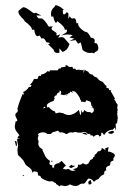

<svg xmlns="http://www.w3.org/2000/svg" viewBox="-20 -690 484 715"><path d="M202.6 4.4 189 -4.9Q188 -9.3 186 -9.3L184.1 -8.8Q179.2 -15.1 170.9 -15.1L164.1 -14.2Q146 -18.1 133.3 -27.8Q130.9 -36.1 125 -36.1L122.6 -35.6L119.6 -49.3L108.9 -51.8Q103 -51.8 100.6 -46.4Q99.6 -55.2 95.9 -59.6Q92.3 -64 87.6 -67.1Q83 -70.3 78.6 -73.7Q74.2 -77.1 71.8 -83.5Q69.3 -89.8 65.2 -94.7Q61 -99.6 56.9 -103.5Q52.7 -107.4 49.6 -110.4Q46.4 -113.3 46.4 -115.2L44.9 -133.3L47.4 -147.9L43.5 -169.4L44.9 -172.4L56.2 -173.3L44.9 -174.8Q48.3 -185.5 52.7 -185.5Q50.3 -189.9 47.4 -193.1Q44.4 -196.3 41.7 -200Q39.1 -203.6 37.1 -208.5Q35.2 -213.4 35.2 -220.7L38.1 -237.8Q44.4 -237.8 44.4 -241.7Q44.4 -244.6 40.8 -250.7Q37.1 -256.8 37.1 -261.2Q37.1 -267.1 41.7 -270.3Q46.4 -273.4 46.4 -278.8L44.9 -284.7Q51.8 -312 64.5 -340.3L67.4 -336.9L68.8 -339.8L66.4 -347.7Q79.1 -352.1 87.9 -366.2H94.2L97.2 -372.6L95.7 -374L89.8 -372.1Q102.5 -384.8 106.4 -396H119.6Q121.1 -399.9 122.3 -403.8Q123.5 -407.7 127.9 -407.7L133.3 -406.7L131.8 -412.1Q147.5 -414.1 157.2 -425.3L164.1 -422.9L165.5 -428.2H194.8L200.2 -436L204.1 -433.6L208 -439L224.1 -441.4V-446.8L229.5 -447.3Q234.9 -440.4 242.2 -440.4L249.5 -441.4L252.4 -433.6L260.3 -434.6L263.2 -429.2L272.9 -430.7L287.1 -428.2L291 -430.7L291.5 -417.5L295.4 -430.7Q300.8 -425.3 308.6 -422.9Q313 -412.6 324.7 -412.1Q330.1 -403.3 340.8 -401.4Q348.1 -389.2 362.3 -385.3L372.1 -373Q377 -371.6 377 -368.2L375.5 -363.8L386.2 -359.9L385.7 -356.9Q385.7 -354 388.2 -354L394.5 -356L391.6 -351.6L407.7 -323.7L405.3 -318.4L409.2 -315.4Q411.6 -307.6 418.5 -299.3L416.5 -289.6L418.5 -278.3L416 -276.9L418 -272.5L416 -268.6L418.5 -251.5L416 -231.4L410.6 -228.5L412.1 -202.6L407.7 -215.3L399.9 -207Q378.9 -206.5 367.7 -187Q361.8 -196.3 358.9 -196.3Q356.4 -196.3 356.4 -184.6L349.6 -181.6Q349.6 -188 342.8 -188Q335.9 -188 328.6 -180.2Q326.2 -186 320.3 -186L317.9 -185.5Q315.9 -191.9 311.5 -191.9L307.1 -190.9Q301.3 -198.7 293.5 -198.7L284.7 -196.3H270L261.2 -198.7L251 -196.3L245.1 -197.3Q237.3 -197.3 229.5 -190.9H225.6Q216.3 -197.3 208 -197.3L202.6 -196.3Q198.7 -203.1 193.8 -203.1L183.6 -199.2Q174.8 -199.2 169.4 -190.9H157.2Q149.4 -197.3 139.6 -197.3Q130.4 -197.3 121.1 -190.9L124 -184.6Q120.6 -179.7 120.6 -174.8Q120.6 -168.9 124 -164.1L122.6 -155.8Q122.6 -141.1 140.1 -133.3L137.2 -132.3Q141.1 -125.5 143.3 -119.9Q145.5 -114.3 148.2 -109.1Q150.9 -104 155 -99.6Q159.2 -95.2 166.5 -90.8L164.1 -81.5Q164.1 -74.7 174.8 -74.7L174.3 -70.3Q174.3 -65.4 177.2 -65.4L180.2 -66.4L181.6 -61V-73.2Q188 -82.5 202.6 -82.5L200.2 -85.4Q206.1 -86.4 209.5 -90.8L225.6 -73.2Q216.3 -66.9 214.8 -61L225.1 -59.1L236.3 -61Q242.2 -53.7 251.5 -53.7L261.7 -55.7L250.5 -60.5Q270.5 -62 270.5 -73.2L270 -77.1L275.9 -76.2Q282.7 -76.2 288.6 -82.5Q294.9 -77.6 300.3 -77.6Q310.1 -77.6 315.9 -94.2Q327.1 -98.1 327.1 -103L326.7 -105Q332.5 -105.5 332.5 -109.9L332 -112.8Q339.4 -117.2 345.2 -126.5Q358.9 -126.5 358.9 -139.6L374 -129.9L370.6 -136.7L384.3 -142.6L381.8 -125L385.3 -125.5Q389.6 -125.5 397.5 -121.6Q407.7 -116.7 407.7 -111.3Q407.7 -107.4 404.8 -104.5Q401.9 -101.6 401.9 -97.7L402.8 -92.8L392.1 -87.4L389.6 -74.2Q374.5 -70.3 374.5 -61.5L376 -55.7Q368.2 -54.2 368.2 -46.9L367.7 -41Q355 -36.6 346.2 -22.5Q337.4 -21.5 332.5 -14.2H328.6Q322.3 -24.9 308.6 -24.9Q306.6 -22.9 304.7 -20Q295.9 -5.9 292 -5.9L285.6 -6.3Q280.3 -6.3 275.1 -2Q270 2.4 261.7 2.4L253.9 2L240.2 -3.4Q232.4 2.9 221.2 2.9L205.6 0ZM278.8 -261.7 281.7 -264.2 283.2 -280.8Q285.6 -271 288.1 -271Q291 -271 293.9 -280.8Q301.3 -272.5 310.5 -272.5L315.4 -272.9L320.8 -268.6Q329.6 -272.9 329.6 -279.8Q329.6 -285.2 326.2 -290L320.8 -288.6L324.2 -294.4L320.3 -295.9Q319.8 -303.7 318.6 -307.1Q317.4 -310.5 315.4 -311.8Q313.5 -313 310.5 -313.5Q307.6 -314 303.2 -316.9Q298.3 -314.5 297.9 -309.1Q294.4 -311 285.2 -311.5L282.7 -309.6L281.7 -315.9Q278.3 -318.4 278.1 -321.5Q277.8 -324.7 274.7 -329.8Q271.5 -335 267.6 -340.1Q263.7 -345.2 259.3 -349.1L247.1 -351.6L252.4 -344.2L241.7 -349.1L239.3 -343.8Q233.4 -343.8 231.9 -337.9L229 -339.8Q226.6 -339.8 226.6 -332Q224.6 -338.4 222.7 -338.4Q220.7 -338.4 220.2 -335.4L205.6 -338.4L208 -346.2Q208 -351.1 201.7 -353V-346.2Q190.9 -344.2 190.9 -335.4Q182.1 -334 182.1 -326.2L184.1 -321.3Q180.2 -320.3 180.2 -314.5Q154.3 -306.2 154.3 -296.4Q154.3 -292 158.7 -288.6L161.1 -292.5Q171.4 -278.3 184.6 -274.9L187.5 -267.6L200.7 -271L214.8 -268.6Q226.1 -261.7 236.3 -261.7Q254.9 -261.7 273.9 -280.8ZM141.1 -286.1 149.9 -289.1 144 -293ZM392.6 -191.4Q387.7 -191.4 382.3 -195.3Q387.2 -201.2 400.9 -203.1L405.3 -198.2Q399.4 -191.4 392.6 -191.4ZM305.2 -187.5 286.1 -192.4Q291 -195.8 295.4 -195.8Q301.3 -195.8 305.2 -187.5ZM41 -145.5Q39.1 -145.5 36.6 -159.2L34.7 -162.6L39.1 -165.5Q41 -165.5 42.5 -157.7L43 -151.9Q43 -147.9 41 -145.5ZM170.9 -86.4 173.3 -93.3 175.8 -87.9ZM244.6 -64Q237.8 -66.4 237.8 -69.3Q237.8 -72.3 247.6 -76.2L250 -72.8H259.3Q259.3 -70.3 244.6 -64ZM67.4 -33.7 63.5 -37.1 69.3 -38.6ZM316.9 -3.4H310.1L308.6 -13.2L315.4 -18.6H319.3L318.4 -14.6Q318.4 -11.2 322.3 -8.8ZM238.8 -525.9Q231.4 -502 212.9 -496.6L201.2 -509.8V-493.7L194.3 -492.7Q181.6 -492.7 179.7 -504.9L159.2 -525.4L166.5 -528.3Q166.5 -530.8 152.8 -532.7Q145.5 -547.9 139.6 -547.9L134.8 -545.9L127.9 -557.6L120.6 -555.2Q110.4 -555.2 107.4 -579.6L99.1 -579.1Q99.1 -591.3 71.3 -611.3V-611.8Q71.3 -614.7 67.6 -617.9Q64 -621.1 59.8 -625.5Q55.7 -629.9 52 -635.3Q48.3 -640.6 48.3 -647.9Q48.3 -648.9 51 -651.4Q53.7 -653.8 56.9 -656.5Q60.1 -659.2 63 -661.1Q65.9 -663.1 66.4 -663.1Q71.8 -663.1 78.1 -659.7Q84.5 -656.2 90.1 -651.9Q95.7 -647.5 100.6 -644Q105.5 -640.6 107.9 -640.6L113.3 -642.6L134.3 -632.3H115.7Q121.1 -621.1 127.9 -621.1L133.3 -621.6Q143.1 -621.6 161.6 -590.8L176.8 -591.8Q171.9 -587.4 171.9 -583.5Q171.9 -580.6 174.8 -578.1Q177.7 -575.7 181.4 -573.5Q185.1 -571.3 188 -569.1Q190.9 -566.9 190.9 -564.5L189.9 -560.1Q189.9 -558.1 192.4 -558.1L204.6 -562L196.3 -549.8L208 -551.8Q216.8 -551.8 220.7 -546.4ZM341.3 -527.8Q346.2 -518.6 346.2 -510.3Q346.2 -500.5 335 -496.6L329.6 -491.2L323.2 -493.7L314.9 -492.7Q301.8 -492.7 287.6 -503.9L280.8 -531.7L270.5 -527.3L261.7 -540.5L238.3 -537.6L256.8 -545.9L238.8 -550.8L251 -558.6Q242.7 -561.5 233.9 -561.5Q216.8 -561.5 207 -556.6L228.5 -570.3L229.5 -579.6L221.2 -579.1Q221.2 -591.3 193.4 -611.3Q190.9 -605.5 188.5 -605.5Q183.6 -605.5 178.2 -628.4H170.9L169.9 -638.2Q169.9 -655.3 183.6 -664.6V-665.5Q183.6 -670.4 188.5 -670.4Q192.9 -670.4 205.6 -663.6L218.3 -653.3L213.9 -652.8V-649.4Q213.9 -636.2 218.3 -636.2Q222.2 -636.2 229 -645L234.9 -639.2L234.4 -620.1L240.2 -629.9Q243.2 -621.1 250 -621.1L255.9 -622.1Q263.7 -622.1 264.6 -603L271.5 -604L271 -600.1Q271 -595.2 274.9 -590.1Q278.8 -585 283.9 -580.6Q289.1 -576.2 293.9 -573.5Q298.8 -570.8 300.8 -570.8H301.3Q307.6 -570.8 318.4 -549.8Q333 -548.8 333 -538.1L331.5 -530.3Z"/></svg>

Font: Truetypewriter PolyglOTT
Style: Regular
Weight: 400
Designer: Sergey Beatoff a.k.a. Sam_T
Version: Version 3.76